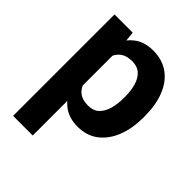

<svg xmlns="http://www.w3.org/2000/svg" viewBox="-208 -657 979 979"><g transform="rotate(45 281.5 -167.5)"><path d="M195.8 -426.8V203.1H54.2V-528.3H185.5ZM530.3 -270V-259.8Q530.3 -182.6 506.6 -121.8Q482.9 -61 437.3 -25.6Q391.6 9.8 325.2 9.8Q259.8 9.8 217.8 -24.9Q175.8 -59.6 152.3 -118.7Q128.9 -177.7 119.1 -251V-271.5Q128.9 -348.6 152.1 -408.9Q175.3 -469.2 217 -503.7Q258.8 -538.1 323.7 -538.1Q390.6 -538.1 436.8 -504.6Q482.9 -471.2 506.6 -410.9Q530.3 -350.6 530.3 -270ZM389.2 -259.8V-270Q389.2 -313.5 378.9 -348.4Q368.7 -383.3 346.2 -403.6Q323.7 -423.8 287.1 -423.8Q249 -423.8 225.8 -408Q202.6 -392.1 191.4 -362.5Q180.2 -333 178.2 -292V-230Q181.6 -175.3 206.1 -139.6Q230.5 -104 288.1 -104Q325.2 -104 347.2 -125.2Q369.1 -146.5 379.1 -181.6Q389.2 -216.8 389.2 -259.8Z"/></g></svg>

Font: RobotoDEMO
Style: Regular
Weight: 400
Designer: Christian Robertson
Foundry: Google
Version: Version 2.136